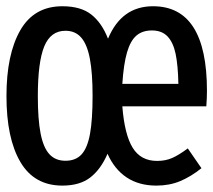

<svg xmlns="http://www.w3.org/2000/svg" viewBox="-24 -573 673 606"><path d="M629.2 -286.2Q629.2 -265.1 627.2 -237.4H362.1Q369.2 -147.7 394.9 -106.4Q420.5 -65.1 471.8 -65.1Q498.5 -65.1 519.5 -74.4Q540.5 -83.6 568.7 -104.6L611.8 -42.1Q578.5 -15.4 544.6 -1.3Q510.8 12.8 469.7 12.8Q414.4 12.8 375.6 -13.1Q336.9 -39 315.4 -87.7Q294.4 -39 261.3 -13.1Q228.2 12.8 172.8 12.8Q84.1 12.8 40.3 -61.8Q-3.6 -136.4 -3.6 -269.7Q-3.6 -401.5 40 -477.4Q83.6 -553.3 172.8 -553.3Q230.8 -553.3 264.1 -527.2Q297.4 -501 316.9 -450.8Q359.5 -553.3 459 -553.3Q629.2 -553.3 629.2 -286.2ZM362.1 -308.2H539Q537.9 -366.7 530.3 -403.1Q522.6 -439.5 504.6 -458.2Q486.7 -476.9 455.4 -476.9Q425.6 -476.9 406.7 -460.8Q387.7 -444.6 376.9 -407.7Q366.2 -370.8 362.1 -308.2ZM95.4 -269.7Q95.4 -196.4 104.1 -151.8Q112.8 -107.2 131.8 -86.4Q150.8 -65.6 182.6 -65.6Q214.9 -65.6 233.3 -85.6Q251.8 -105.6 260 -150Q268.2 -194.4 268.2 -270.8Q268.2 -342.6 259.7 -387.4Q251.3 -432.3 232.6 -454.1Q213.8 -475.9 182.6 -475.9Q135.9 -475.9 115.6 -426.4Q95.4 -376.9 95.4 -269.7Z"/></svg>

Font: Fira Code Fixed Retina
Style: Regular
Weight: 450
Monospace: yes
Designer: Carrois Corporate, Edenspiekermann AG, Nikita Prokopov
Foundry: Carrois Corporate, Edenspiekermann AG, Nikita Prokopov
Version: Version 5.002